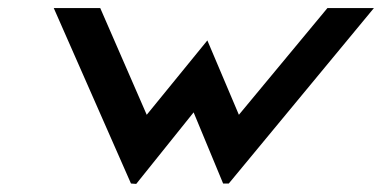

<svg xmlns="http://www.w3.org/2000/svg" viewBox="-20 -462 945 475"><path d="M113 -442 304 -8 317 -7 459 -184 532 -8H546L905 -442H790L571 -178L493 -362L343 -178L228 -442Z"/></svg>

Font: Charger Eco
Style: Obl
Weight: 1000
Designer: Jasper
Foundry: Cannot Into Space Fonts
Version: Version 1.1